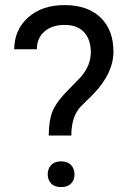

<svg xmlns="http://www.w3.org/2000/svg" viewBox="-20 -741 512 766"><path d="M174.3 -200.2Q175.3 -258.3 187.5 -292Q199.7 -325.7 237.3 -366.7L301.3 -432.6Q342.3 -479 342.3 -532.2Q342.3 -583.5 315.4 -612.5Q288.6 -641.6 237.3 -641.6Q187.5 -641.6 157.2 -615.2Q127 -588.9 127 -544.4H36.6Q37.6 -623.5 93 -672.1Q148.4 -720.7 237.3 -720.7Q329.6 -720.7 381.1 -671.1Q432.6 -621.6 432.6 -535.2Q432.6 -449.7 353.5 -366.7L300.3 -314Q264.6 -274.4 264.6 -200.2ZM170.4 -45.4Q170.4 -67.4 183.8 -82.3Q197.3 -97.2 223.6 -97.2Q250 -97.2 263.7 -82.3Q277.3 -67.4 277.3 -45.4Q277.3 -23.4 263.7 -9Q250 5.4 223.6 5.4Q197.3 5.4 183.8 -9Q170.4 -23.4 170.4 -45.4Z"/></svg>

Font: Roboto
Style: Regular
Weight: 400
Designer: Google
Version: Version 2.134; 2016; ttfautohint (v1.6)